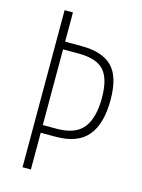

<svg xmlns="http://www.w3.org/2000/svg" viewBox="-110 -779 625 843"><g transform="rotate(15 202.5 -357.0)"><path d="M374 -385Q374 -277 328.5 -222Q283 -167 183 -167H115V0H77V-714H115V-581H190Q284 -581 329 -536Q374 -491 374 -385ZM178 -202Q263 -202 299 -247.5Q335 -293 335 -384Q335 -471 301 -508.5Q267 -546 186 -546H115V-202Z"/></g></svg>

Font: Noto Sans Arabic ExtCond ExtLt
Style: Regular
Weight: 200
Width: 2
Designer: Monotype Design Team, Nadine Chahine, Nizar Qandah and Khaled Hosny
Foundry: Monotype Imaging Inc.
Version: Version 2.012; ttfautohint (v1.8.4.7-5d5b)